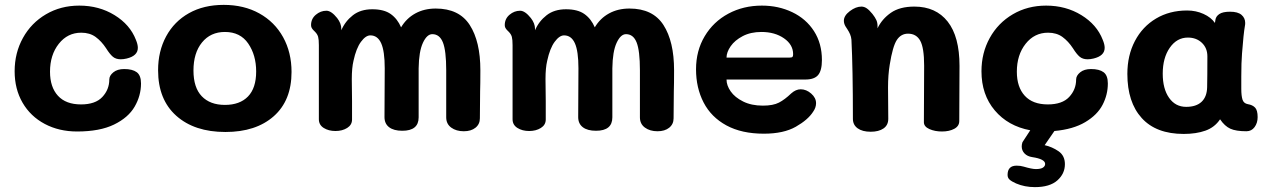

<svg xmlns="http://www.w3.org/2000/svg" viewBox="-20 -538 5215 787"><path d="M40 -246Q40 -321 74 -382.5Q108 -444 168.5 -479.5Q229 -515 305 -515Q386 -515 449.5 -476Q513 -437 537 -375Q545 -356 545 -342Q545 -309 499 -298Q486 -295 475 -295Q455 -295 442.5 -305.5Q430 -316 415 -340Q396 -369 372 -386.5Q348 -404 313 -404Q257 -404 221 -358.5Q185 -313 185 -244Q185 -181 217.5 -145.5Q250 -110 312 -110Q371 -110 399.5 -140.5Q428 -171 428 -212Q428 -228 444.5 -241.5Q461 -255 489 -255Q523 -255 540.5 -242Q558 -229 558 -196Q558 -146 532 -101Q506 -56 447.5 -27.5Q389 1 296 1Q222 1 163.5 -30Q105 -61 72.5 -117Q40 -173 40 -246Z M628 -250Q628 -328 661 -389Q694 -450 754.5 -484Q815 -518 897 -518Q980 -518 1043 -483Q1106 -448 1140.5 -385.5Q1175 -323 1175 -243Q1175 -126 1102 -61.5Q1029 3 904 3Q777 3 702.5 -63.5Q628 -130 628 -250ZM1030 -245Q1030 -312 997.5 -359.5Q965 -407 902 -407Q843 -407 808 -364Q773 -321 773 -249Q773 -179 807 -143.5Q841 -108 902 -108Q963 -108 996.5 -142.5Q1030 -177 1030 -245Z M1949 -250Q1949 -192 1948 -164L1947 -53Q1947 -29 1929 -14.5Q1911 0 1881 0Q1850 0 1829.5 -15Q1809 -30 1809 -57V-250Q1809 -330 1795.5 -364Q1782 -398 1752 -398Q1730 -398 1713.5 -362.5Q1697 -327 1696 -258V-190V-57Q1696 -2 1629 -2Q1594 -2 1575 -16.5Q1556 -31 1556 -58L1557 -258Q1557 -328 1542.5 -360.5Q1528 -393 1498 -393Q1479 -393 1459.5 -366.5Q1440 -340 1429 -289Q1422 -260 1422 -214L1423 -123V-48Q1423 -26 1403 -13.5Q1383 -1 1355 -1Q1327 -1 1307 -13.5Q1287 -26 1287 -49V-353Q1287 -376 1284 -387Q1281 -398 1271 -408Q1270 -409 1265 -414Q1260 -419 1257.5 -424Q1255 -429 1255 -435Q1255 -461 1274.5 -477.5Q1294 -494 1318 -494Q1338 -494 1362 -464Q1379 -442 1379 -420V-414Q1395 -451 1426.5 -475.5Q1458 -500 1506 -500Q1554 -500 1581.5 -480.5Q1609 -461 1624 -426Q1646 -463 1682.5 -483Q1719 -503 1766 -503Q1862 -503 1905.5 -435.5Q1949 -368 1949 -250Z M2743 -250Q2743 -192 2742 -164L2741 -53Q2741 -29 2723 -14.5Q2705 0 2675 0Q2644 0 2623.5 -15Q2603 -30 2603 -57V-250Q2603 -330 2589.5 -364Q2576 -398 2546 -398Q2524 -398 2507.5 -362.5Q2491 -327 2490 -258V-190V-57Q2490 -2 2423 -2Q2388 -2 2369 -16.5Q2350 -31 2350 -58L2351 -258Q2351 -328 2336.5 -360.5Q2322 -393 2292 -393Q2273 -393 2253.5 -366.5Q2234 -340 2223 -289Q2216 -260 2216 -214L2217 -123V-48Q2217 -26 2197 -13.5Q2177 -1 2149 -1Q2121 -1 2101 -13.5Q2081 -26 2081 -49V-353Q2081 -376 2078 -387Q2075 -398 2065 -408Q2064 -409 2059 -414Q2054 -419 2051.5 -424Q2049 -429 2049 -435Q2049 -461 2068.5 -477.5Q2088 -494 2112 -494Q2132 -494 2156 -464Q2173 -442 2173 -420V-414Q2189 -451 2220.5 -475.5Q2252 -500 2300 -500Q2348 -500 2375.5 -480.5Q2403 -461 2418 -426Q2440 -463 2476.5 -483Q2513 -503 2560 -503Q2656 -503 2699.5 -435.5Q2743 -368 2743 -250Z M2833 -254Q2833 -330 2868.5 -389.5Q2904 -449 2965.5 -482Q3027 -515 3103 -515Q3171 -515 3227.5 -488Q3284 -461 3316.5 -410.5Q3349 -360 3349 -292Q3349 -249 3333.5 -230.5Q3318 -212 3281 -212H2958Q2958 -188 2975 -163.5Q2992 -139 3026 -122Q3060 -105 3107 -105Q3149 -105 3173 -117.5Q3197 -130 3223 -155Q3242 -172 3262 -172Q3285 -172 3305 -154.5Q3325 -137 3325 -115Q3325 -97 3313 -80Q3292 -47 3242 -18.5Q3192 10 3111 10Q3020 10 2957.5 -24Q2895 -58 2864 -118Q2833 -178 2833 -254ZM3217 -302Q3226 -302 3228.5 -305Q3231 -308 3231 -316Q3231 -355 3193.5 -381Q3156 -407 3101 -407Q3057 -407 3024.5 -390Q2992 -373 2975 -348.5Q2958 -324 2958 -302Z M3913 -268 3912 -42Q3912 -21 3891.5 -10Q3871 1 3841 1Q3812 1 3789.5 -9Q3767 -19 3767 -37L3768 -269Q3768 -342 3752 -371Q3736 -400 3702 -400Q3673 -400 3656 -374Q3639 -348 3627 -273Q3620 -231 3620 -180L3621 -51Q3621 -25 3601.5 -11.5Q3582 2 3549 2Q3515 2 3495.5 -12Q3476 -26 3476 -51Q3476 -259 3470 -375Q3469 -387 3464.5 -397.5Q3460 -408 3454 -417Q3448 -426 3445 -431Q3439 -442 3439 -453Q3439 -474 3463.5 -492.5Q3488 -511 3511 -511Q3522 -511 3532.5 -504Q3543 -497 3556 -481Q3567 -467 3572 -456Q3577 -445 3577 -431V-422Q3595 -460 3631.5 -485.5Q3668 -511 3728 -511Q3816 -511 3864.5 -449.5Q3913 -388 3913 -268Z M4302 -1 4262 57Q4293 64 4319 82Q4345 100 4345 135Q4345 174 4314 201.5Q4283 229 4222 229Q4180 229 4145 214Q4127 206 4118.5 198.5Q4110 191 4110 179Q4110 141 4147 141Q4163 141 4176 145Q4210 155 4226 155Q4246 155 4255 149Q4264 143 4264 134Q4264 114 4211 106Q4191 103 4179.5 91Q4168 79 4168 62Q4168 54 4171 45L4203 -4Q4112 -21 4057.5 -85.5Q4003 -150 4003 -246Q4003 -321 4037 -382.5Q4071 -444 4131.5 -479.5Q4192 -515 4268 -515Q4349 -515 4412.5 -476Q4476 -437 4500 -375Q4508 -356 4508 -342Q4508 -309 4462 -298Q4449 -295 4438 -295Q4418 -295 4405.5 -305.5Q4393 -316 4378 -340Q4359 -369 4335 -386.5Q4311 -404 4276 -404Q4220 -404 4184 -358.5Q4148 -313 4148 -244Q4148 -181 4180.5 -145.5Q4213 -110 4275 -110Q4334 -110 4362.5 -140.5Q4391 -171 4391 -212Q4391 -228 4407.5 -241.5Q4424 -255 4452 -255Q4486 -255 4503.5 -242Q4521 -229 4521 -196Q4521 -150 4499.5 -108.5Q4478 -67 4428.5 -37.5Q4379 -8 4302 -1Z M5135 -58Q5135 -34 5122.5 -17Q5110 0 5089 0Q5046 0 5023 -10.5Q5000 -21 4981 -49Q4959 -16 4921 -2.5Q4883 11 4832 11Q4719 11 4660 -54Q4601 -119 4601 -235Q4601 -311 4632 -370Q4663 -429 4718.5 -462Q4774 -495 4846 -495Q4882 -495 4913 -481Q4944 -467 4960 -444L4962 -457Q4964 -471 4978 -480.5Q4992 -490 5022 -490Q5054 -490 5069 -477Q5084 -464 5084 -444Q5084 -437 5083 -433Q5077 -399 5071 -319Q5068 -282 5068 -224V-174Q5068 -145 5073 -129.5Q5078 -114 5095 -111Q5114 -108 5124.5 -97Q5135 -86 5135 -58ZM4929 -307Q4929 -341 4906.5 -362.5Q4884 -384 4849 -384Q4804 -384 4775 -342.5Q4746 -301 4746 -236Q4746 -174 4772 -137Q4798 -100 4842 -100Q4883 -100 4905 -120.5Q4927 -141 4928 -180Q4929 -221 4929 -307Z"/></svg>

Font: Mali
Style: Bold
Weight: 700
Designer: Kitiyaporn Chalermlarp | Katatrad Aksorn Co.,Ltd.
Foundry: Cadson Demak Co.,Ltd.
Version: Version 1.000; ttfautohint (v1.6)